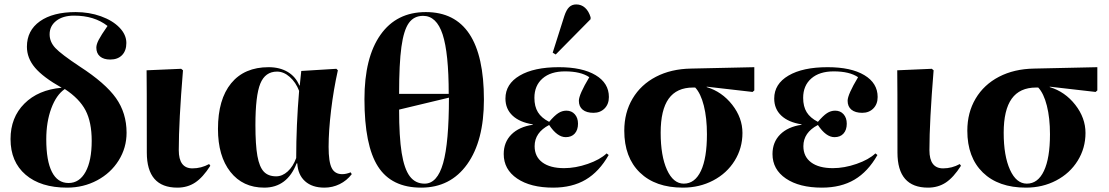

<svg xmlns="http://www.w3.org/2000/svg" viewBox="-20 -837 5030 871"><path d="M284.2 14.2Q164.6 14.2 96.2 -44.4Q27.8 -103 27.8 -206.1Q27.8 -304.2 90.6 -366.9Q153.3 -429.7 259.8 -439Q175.8 -486.3 138.9 -529.8Q102.1 -573.2 102.1 -625Q102.1 -698.7 161.1 -740.5Q220.2 -782.2 323.2 -782.2Q384.8 -782.2 437.7 -763.2Q490.7 -744.1 522 -711.9Q553.2 -679.7 553.2 -642.1Q553.2 -606.9 533.7 -586.9Q514.2 -566.9 480 -566.9Q450.2 -566.9 433.6 -581.1Q417 -595.2 417 -621.1Q417 -635.3 427.7 -656.2Q438.5 -677.2 467.8 -719.2Q408.2 -766.1 315.9 -766.1Q265.6 -766.1 235.4 -742.7Q205.1 -719.2 205.1 -681.2Q205.1 -647 231.2 -619.1Q257.3 -591.3 341.8 -535.2Q458 -460 506.1 -392.1Q554.2 -324.2 554.2 -234.9Q554.2 -166.5 518.3 -109.1Q482.4 -51.8 420.4 -18.8Q358.4 14.2 284.2 14.2ZM291 -6.8Q340.3 -6.8 368.2 -57.4Q396 -107.9 396 -198.2Q396 -282.7 368.2 -336.2Q340.3 -389.6 273.9 -433.1Q235.4 -406.7 212.6 -345.2Q189.9 -283.7 189.9 -205.1Q189.9 -107.4 215.6 -57.1Q241.2 -6.8 291 -6.8Z M784.7 14.2Q646 14.2 646 -145Q646 -488.3 645 -518.1L801.8 -524.9L810.1 -518.1Q791 -285.6 791 -155.8Q791 -73.2 853 -73.2Q893.1 -73.2 928.7 -92.8L934.1 -85Q900.4 -32.2 865.5 -9Q830.6 14.2 784.7 14.2Z M1178.7 14.2Q1081.5 14.2 1025.1 -57.4Q968.8 -128.9 968.8 -252Q968.8 -386.2 1028.6 -459.2Q1088.4 -532.2 1198.7 -532.2Q1249 -532.2 1285.2 -510.7Q1321.3 -489.3 1337.9 -449.2H1339.8L1346.7 -515.1L1505.9 -524.9L1512.7 -518.1Q1493.2 -430.7 1481.9 -336.7Q1470.7 -242.7 1470.7 -170.9Q1470.7 -102.5 1484.9 -74.7Q1499 -46.9 1532.7 -46.9Q1549.8 -46.9 1570.8 -55.2L1575.7 -46.9Q1553.2 -17.6 1520.8 -1.7Q1488.3 14.2 1451.7 14.2Q1396 14.2 1363.8 -14.9Q1331.5 -43.9 1328.6 -96.2H1325.7Q1282.7 14.2 1178.7 14.2ZM1232.9 -37.1Q1260.7 -37.1 1285.2 -59.3Q1309.6 -81.5 1323.7 -120.1Q1323.7 -268.1 1336.9 -424.8Q1321.8 -463.9 1294.4 -488Q1267.1 -512.2 1236.8 -512.2Q1183.1 -512.2 1160.9 -457.8Q1138.7 -403.3 1138.7 -270Q1138.7 -179.2 1147.7 -129.4Q1156.7 -79.6 1176.8 -58.3Q1196.8 -37.1 1232.9 -37.1Z M1890.6 14.2Q1755.9 14.2 1694.6 -81.8Q1633.3 -177.7 1633.3 -387.2Q1633.3 -576.2 1706.1 -679.2Q1778.8 -782.2 1911.6 -782.2Q2175.3 -782.2 2175.3 -384.8Q2175.3 -198.2 2099.4 -92Q2023.4 14.2 1890.6 14.2ZM1790.5 -411.1H2015.6Q2015.6 -596.2 1988 -680.7Q1960.4 -765.1 1899.4 -765.1Q1857.9 -765.1 1834.7 -732.7Q1811.5 -700.2 1801 -624.3Q1790.5 -548.3 1790.5 -411.1ZM1906.2 -3.9Q1963.9 -3.9 1990.2 -96.9Q2016.6 -189.9 2016.6 -394L1790.5 -339.8Q1790.5 -216.3 1802.2 -143.3Q1814 -70.3 1839.1 -37.1Q1864.3 -3.9 1906.2 -3.9Z M2501 -589.8 2487.3 -598.1 2540 -764.2Q2549.3 -792.5 2562 -804.7Q2574.7 -816.9 2594.2 -816.9Q2617.2 -816.9 2634 -801.8Q2650.9 -786.6 2659.2 -758.8V-750ZM2489.3 14.2Q2386.7 14.2 2325.9 -27.1Q2265.1 -68.4 2265.1 -138.2Q2265.1 -191.9 2299.8 -226.8Q2334.5 -261.7 2397 -271V-272.9Q2337.4 -282.2 2305.2 -312.5Q2272.9 -342.8 2272.9 -390.1Q2272.9 -456.1 2337.6 -494.1Q2402.3 -532.2 2515.1 -532.2Q2621.6 -532.2 2681.9 -496.1Q2742.2 -460 2742.2 -397Q2742.2 -364.7 2722.7 -345Q2703.1 -325.2 2672.4 -325.2Q2640.6 -325.2 2623.3 -339.4Q2606 -353.5 2606 -379.9Q2606 -407.7 2653.3 -486.8Q2614.7 -513.2 2543 -513.2Q2478 -513.2 2441.2 -481Q2404.3 -448.7 2404.3 -393.1Q2404.3 -354 2420.2 -328.1Q2436 -302.2 2471.2 -284.2Q2495.1 -312.5 2512.5 -323.7Q2529.8 -335 2549.3 -335Q2573.2 -335 2587.6 -318.6Q2602.1 -302.2 2602.1 -275.9Q2602.1 -247.6 2587.4 -231.2Q2572.8 -214.8 2546.4 -214.8Q2507.8 -214.8 2471.2 -270Q2405.3 -235.8 2405.3 -173.8Q2405.3 -126.5 2440.4 -100.3Q2475.6 -74.2 2539.1 -74.2Q2590.8 -74.2 2646.5 -93.5Q2702.1 -112.8 2731.9 -141.1L2741.2 -133.8Q2698.2 -58.1 2637 -22Q2575.7 14.2 2489.3 14.2Z M3078.1 14.2Q2953.1 14.2 2882.6 -54.4Q2812 -123 2812 -244.1Q2812 -326.2 2849.6 -389.6Q2887.2 -453.1 2955.8 -488.8Q3024.4 -524.4 3114.7 -525.9L3401.9 -532.2V-426.8L3394 -419.9L3186 -443.8V-441.9Q3255.4 -420.9 3301.8 -361.6Q3348.1 -302.2 3348.1 -233.9Q3348.1 -165 3312.7 -107.9Q3277.3 -50.8 3215.3 -18.3Q3153.3 14.2 3078.1 14.2ZM3082 -3.9Q3132.3 -3.9 3159.7 -61.8Q3187 -119.6 3187 -228Q3187 -301.8 3172.9 -357.7Q3158.7 -413.6 3133.8 -439.9H3124Q3049.8 -439.9 3013.4 -389.2Q2977.1 -338.4 2977.1 -234.9Q2977.1 -129.9 3005.6 -66.9Q3034.2 -3.9 3082 -3.9Z M3708.5 14.2Q3606 14.2 3545.2 -27.1Q3484.4 -68.4 3484.4 -138.2Q3484.4 -191.9 3519 -226.8Q3553.7 -261.7 3616.2 -271V-272.9Q3556.6 -282.2 3524.4 -312.5Q3492.2 -342.8 3492.2 -390.1Q3492.2 -456.1 3556.9 -494.1Q3621.6 -532.2 3734.4 -532.2Q3840.8 -532.2 3901.1 -496.1Q3961.4 -460 3961.4 -397Q3961.4 -364.7 3941.9 -345Q3922.4 -325.2 3891.6 -325.2Q3859.9 -325.2 3842.5 -339.4Q3825.2 -353.5 3825.2 -379.9Q3825.2 -407.7 3872.6 -486.8Q3834 -513.2 3762.2 -513.2Q3697.3 -513.2 3660.4 -481Q3623.5 -448.7 3623.5 -393.1Q3623.5 -354 3639.4 -328.1Q3655.3 -302.2 3690.4 -284.2Q3714.4 -312.5 3731.7 -323.7Q3749 -335 3768.6 -335Q3792.5 -335 3806.9 -318.6Q3821.3 -302.2 3821.3 -275.9Q3821.3 -247.6 3806.6 -231.2Q3792 -214.8 3765.6 -214.8Q3727.1 -214.8 3690.4 -270Q3624.5 -235.8 3624.5 -173.8Q3624.5 -126.5 3659.7 -100.3Q3694.8 -74.2 3758.3 -74.2Q3810.1 -74.2 3865.7 -93.5Q3921.4 -112.8 3951.2 -141.1L3960.4 -133.8Q3917.5 -58.1 3856.2 -22Q3794.9 14.2 3708.5 14.2Z M4189.9 14.2Q4051.3 14.2 4051.3 -145Q4051.3 -488.3 4050.3 -518.1L4207 -524.9L4215.3 -518.1Q4196.3 -285.6 4196.3 -155.8Q4196.3 -73.2 4258.3 -73.2Q4298.3 -73.2 4334 -92.8L4339.4 -85Q4305.7 -32.2 4270.8 -9Q4235.8 14.2 4189.9 14.2Z M4634.3 14.2Q4509.3 14.2 4438.7 -54.4Q4368.2 -123 4368.2 -244.1Q4368.2 -326.2 4405.8 -389.6Q4443.4 -453.1 4512 -488.8Q4580.6 -524.4 4670.9 -525.9L4958 -532.2V-426.8L4950.2 -419.9L4742.2 -443.8V-441.9Q4811.5 -420.9 4857.9 -361.6Q4904.3 -302.2 4904.3 -233.9Q4904.3 -165 4868.9 -107.9Q4833.5 -50.8 4771.5 -18.3Q4709.5 14.2 4634.3 14.2ZM4638.2 -3.9Q4688.5 -3.9 4715.8 -61.8Q4743.2 -119.6 4743.2 -228Q4743.2 -301.8 4729 -357.7Q4714.8 -413.6 4689.9 -439.9H4680.2Q4606 -439.9 4569.6 -389.2Q4533.2 -338.4 4533.2 -234.9Q4533.2 -129.9 4561.8 -66.9Q4590.3 -3.9 4638.2 -3.9Z"/></svg>

Font: Display Regular
Style: Bold
Weight: 700
Designer: Latin by Veronika Burian and Jose Scaglione. Greek by Irene Vlachou. Cyrillic by Vera Evstafieva.
Foundry: TypeTogether
Version: Version 3.002